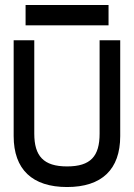

<svg xmlns="http://www.w3.org/2000/svg" viewBox="-20 -742 539 773"><path d="M83 -722V-640H417V-722ZM381 -204C381 -113 345 -72 250 -72C155 -72 118 -114 118 -204V-580H35V-194C35 -60 110 11 250 11C390 11 464 -60 464 -194V-580H381Z"/></svg>

Font: Charger
Style: Bd
Weight: 400
Designer: Jasper
Foundry: Cannot Into Space Fonts
Version: Version 0.98